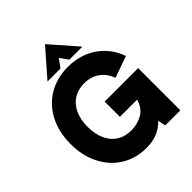

<svg xmlns="http://www.w3.org/2000/svg" viewBox="-253 -1075 1245 1245"><g transform="rotate(-45 369.0 -453.0)"><path d="M32 -349Q32 -457 75 -540.2Q118 -623.5 195.5 -669.2Q273 -715 373 -715Q448.5 -715 511.8 -689Q575 -663 620.5 -614.5Q666 -566 690 -499L542 -446Q521.5 -502.5 477.8 -533.8Q434 -565 373 -565Q317 -565 275.5 -539Q234 -513 211.5 -464.2Q189 -415.5 189 -349Q189 -282 211.5 -233Q234 -184 275.5 -158Q317 -132 373 -132Q430 -132 476.2 -158.2Q522.5 -184.5 541 -247H383V-387H690V0H552L540 -53.5Q509.5 -19 464.5 -0.5Q419.5 18 363 18Q267.5 18 192.2 -28Q117 -74 74.5 -157.5Q32 -241 32 -349ZM373 -924 533 -741H414L373 -797L332 -741H213Z"/></g></svg>

Font: HK Grotesk Black
Style: Regular
Weight: 900
Designer: Alfredo Marco Pradil
Foundry: Hanken Design Co.
Version: Version 3.001